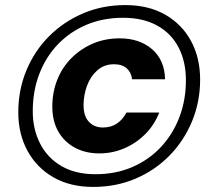

<svg xmlns="http://www.w3.org/2000/svg" viewBox="-20 -730 829 756"><path d="M347 6Q256 6 190 -32Q124 -70 88 -136.5Q52 -203 52 -288Q52 -376 84 -453Q116 -530 173.5 -587.5Q231 -645 307.5 -677.5Q384 -710 473 -710Q565 -710 631 -672Q697 -634 732.5 -568Q768 -502 768 -417Q768 -329 736 -252Q704 -175 647 -117Q590 -59 513.5 -26.5Q437 6 347 6ZM371 -126Q316 -126 274 -149Q232 -172 209 -213Q186 -254 186 -310Q186 -367 205.5 -416Q225 -465 261.5 -501.5Q298 -538 346 -558.5Q394 -579 451 -579Q529 -579 578.5 -536.5Q628 -494 630 -418H500Q497 -445 479 -461Q461 -477 429 -477Q390 -477 363 -453Q336 -429 322.5 -392Q309 -355 309 -316Q309 -273 330 -250.5Q351 -228 385 -228Q418 -228 441 -244Q464 -260 478 -287H607Q588 -238 552 -202Q516 -166 469.5 -146Q423 -126 371 -126ZM356 -44Q436 -44 501.5 -72.5Q567 -101 614 -151.5Q661 -202 686.5 -269Q712 -336 712 -414Q712 -487 683.5 -542.5Q655 -598 599.5 -629Q544 -660 465 -660Q385 -660 319.5 -632Q254 -604 207 -554.5Q160 -505 134.5 -438Q109 -371 109 -292Q109 -221 138 -164.5Q167 -108 222 -76Q277 -44 356 -44Z"/></svg>

Font: DM Sans 9pt Black
Style: Italic
Weight: 900
Italic angle: -10°
Version: Version 4.004;gftools[0.9.30]